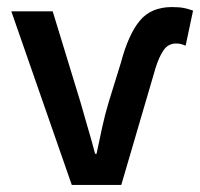

<svg xmlns="http://www.w3.org/2000/svg" viewBox="-20 -523 566 543"><path d="M183 0 12 -491H129L207 -236Q217 -200 228 -163Q239 -126 249 -88H253Q261 -126 269 -163Q277 -200 288 -236L322 -346Q343 -425 375 -464Q407 -503 466 -503Q487 -503 499.5 -500.5Q512 -498 526 -493L505 -394Q500 -396 493.5 -398Q487 -400 478 -400Q456 -400 443 -381.5Q430 -363 420 -331L323 0Z"/></svg>

Font: Processing Sans Pro Semibold
Style: Regular
Weight: 600
Designer: Paul D. Hunt
Foundry: Adobe Systems Incorporated
Version: Version 2.020;PS 2.000;hotconv 1.0.86;makeotf.lib2.5.63406